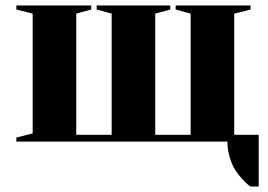

<svg xmlns="http://www.w3.org/2000/svg" viewBox="-20 -520 985 705"><path d="M815 0H40V-15L100 -30V-470L40 -485V-500H315V-485L260 -470V-25H390V-470L335 -485V-500H605V-485L550 -470V-25H680V-470L625 -485V-500H900V-485L840 -470V-25H930V165H900Q897 163 891 158.5Q885 154 870.5 138.5Q856 123 844.5 105.5Q833 88 824 59.5Q815 31 815 0Z"/></svg>

Font: Yeseva One
Style: Regular
Weight: 400
Designer: Jovanny Lemonad
Foundry: Jovanny Lemonad
Version: Version 2.000